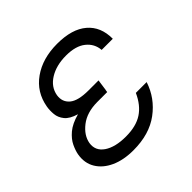

<svg xmlns="http://www.w3.org/2000/svg" viewBox="-148 -690 835 835"><g transform="rotate(-45 269.5 -272.0)"><path d="M318.2 -260.3H317.8L316.4 -250H254.6Q191.4 -249.6 151.8 -218.9Q112.2 -188.2 105.1 -148.1Q98.4 -105.5 135.1 -80.4Q171.9 -55.4 237.2 -55.4Q300.4 -55.4 339.3 -81Q378.2 -106.5 402 -159.4H468.4Q444.2 -84.9 380.3 -37.5Q316.4 9.9 218.4 9.9Q158 9.9 114 -10.1Q70 -30.2 48.7 -65.7Q27.3 -101.2 35.2 -147.7Q38.7 -167.6 50.1 -191.8Q61.4 -215.9 87 -237.6Q112.6 -259.2 158.4 -271.7Q119.3 -283.4 103.2 -303.4Q87 -323.5 84.9 -346.8Q82.7 -370 86.3 -391Q99.4 -466.6 160.3 -509.6Q221.2 -552.6 310.7 -552.6Q402 -552.6 449.9 -511.5Q497.9 -470.5 497.5 -396.7H429Q425.8 -437.5 393.6 -463.2Q361.5 -489 302.2 -489Q242.2 -489 201 -463.6Q159.8 -438.2 152.3 -394.9Q146.7 -357.6 173.3 -335Q199.9 -312.5 264.2 -312.5H325.6Z"/></g></svg>

Font: Inter UI Light
Style: Italic
Weight: 300
Italic angle: 9.39999°
Designer: Rasmus Andersson
Foundry: rsms
Version: 3.2;8d6f07862